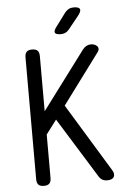

<svg xmlns="http://www.w3.org/2000/svg" viewBox="-62 -996 725 1052"><g transform="rotate(-5 300.0 -470.0)"><path d="M176 -30Q176 -9 166.5 0.5Q157 10 136.5 10Q116 10 106.5 0.5Q97 -9 97 -30V-700Q97 -721 106.5 -730.5Q116 -740 136.5 -740Q157 -740 166.5 -730.5Q176 -721 176 -700V-397L414 -715Q424 -728 435.5 -734Q447 -740 460 -740Q469 -740 478 -737Q487 -734 493.5 -727.5Q500 -721 500 -711.5Q500 -702 490 -690L288 -418L516 -44Q524 -31 524.5 -20.5Q525 -10 520.5 -3.5Q516 3 506.5 6.5Q497 10 485 10Q469 10 457.5 3.5Q446 -3 438 -17L234 -346L176 -269ZM302 -810Q274 -810 269 -820.5Q264 -831 281 -853L336 -927Q345 -938 356.5 -944Q368 -950 383 -950Q411 -950 417 -939Q423 -928 405 -904L346 -831Q338 -821 327 -815.5Q316 -810 302 -810Z"/></g></svg>

Font: Maple Mono NL Light
Style: Regular
Weight: 300
Monospace: yes
Designer: subframe7536
Version: Version 7.000